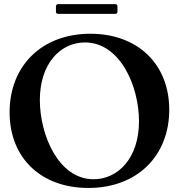

<svg xmlns="http://www.w3.org/2000/svg" viewBox="-20 -906 876 940"><path d="M412.6 14.2C653.4 14.2 808.6 -144.9 808.6 -368.6C808.6 -592.3 653.8 -740.8 422.6 -740.8C184.3 -740.8 27 -583.1 27 -356.5C27 -131.4 182.2 14.2 412.6 14.2ZM175.1 -416.2C175.1 -595.9 276.6 -698.2 396 -698.2C568.5 -698.2 660.5 -484 660.5 -312.5C660.5 -129.3 555.4 -28.4 438.2 -28.4C266.7 -28.4 175.1 -244.7 175.1 -416.2ZM253.9 -849.4C254.3 -841.3 257.1 -838.4 265.3 -838.1H543.7C551.8 -838.4 554.7 -841.3 555 -849.4V-874.3C554.7 -882.5 551.8 -885.3 543.7 -885.7H265.3C257.1 -885.3 254.3 -882.5 253.9 -874.3Z"/></svg>

Font: Margiela Serif Semibold
Style: Regular
Weight: 600
Designer: Andreas Faust, Stefan Endress
Version: Version 1.002;FEAKit 1.0